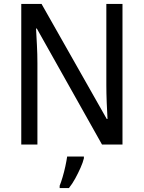

<svg xmlns="http://www.w3.org/2000/svg" viewBox="-20 -827 730 975"><path d="M602 -93H498L167 -682H163Q165 -645 167.5 -598.5Q170 -552 170 -506V-93H88V-807H191L522 -223H526Q524 -254 522 -304Q520 -354 520 -395V-807H602ZM406 -23Q401 -2 389 25Q377 52 362 79.5Q347 107 330 128H283V116Q290 99 298 72Q306 45 312 17Q318 -11 321 -32H406Z"/></svg>

Font: Noto Sans Telugu UI SemiCondensed
Style: Regular
Weight: 400
Width: 4
Designer: Jelle Bosma - Monotype Design Team
Foundry: Monotype Imaging Inc.
Version: Version 2.005; ttfautohint (v1.8.4.7-5d5b)